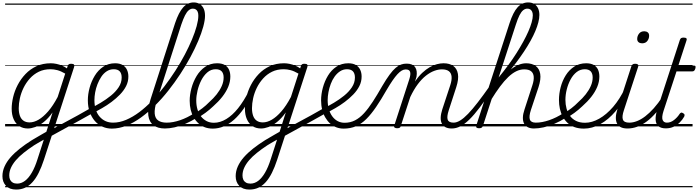

<svg xmlns="http://www.w3.org/2000/svg" viewBox="-42 -1039 5737 1578"><path d="M91 519Q36 519 7 488Q-22 457 -22 409Q-22 368 -4.5 329Q13 290 45 253.5Q77 217 121.5 182Q166 147 220 113Q240 101 260 89.5Q280 78 299.5 66.5Q319 55 339 44L390 -115Q354 -65 317.5 -36Q281 -7 247.5 5Q214 17 187 17Q146 17 116 -3Q86 -23 70 -59.5Q54 -96 54 -146Q54 -190 66 -241Q78 -292 103.5 -341Q129 -390 167.5 -430.5Q206 -471 258 -495Q310 -519 376 -519Q398 -519 421.5 -514Q445 -509 467 -500Q489 -491 508 -477L514 -496Q518 -507 524 -511Q530 -515 543 -515Q562 -515 566.5 -507.5Q571 -500 567 -488L319 274Q299 335 276 381Q253 427 225 458Q197 489 164 504Q131 519 91 519ZM99 470Q133 470 163.5 447Q194 424 220 379Q246 334 266 270L318 109Q305 116 291 124Q277 132 263.5 140Q250 148 237 156Q190 187 152 217.5Q114 248 88 278.5Q62 309 48 340Q34 371 34 403Q34 423 41 438Q48 453 62.5 461.5Q77 470 99 470ZM201 -33Q237 -33 275.5 -55.5Q314 -78 354 -124Q394 -170 432 -242L494 -434Q458 -455 429 -462.5Q400 -470 373 -470Q319 -470 277 -449.5Q235 -429 203.5 -394Q172 -359 151.5 -317Q131 -275 121.5 -231.5Q112 -188 112 -150Q112 -114 121.5 -87.5Q131 -61 151 -47Q171 -33 201 -33ZM0 490H622V500H0ZM0 -20H622V0H0ZM0 -505H622V-500H0ZM0 -1010H622V-1000H0Z M719 -109Q667 -80 608 -47Q549 -14 487 19.5Q425 53 366 86Q360 89 355.5 84Q351 79 349 69.5Q347 60 350.5 50.5Q354 41 364 36Q420 5 479.5 -27Q539 -59 597.5 -91Q656 -123 709 -154Q714 -157 719 -152.5Q724 -148 726.5 -139Q729 -130 727.5 -121.5Q726 -113 719 -109ZM622 490V500ZM622 -20V0ZM622 -505V-500ZM622 -1010V-1000Z M702 -147Q741 -168 785.5 -194.5Q830 -221 869 -252.5Q908 -284 933 -321.5Q958 -359 958 -402Q958 -435 942 -452.5Q926 -470 892 -470Q882 -470 877.5 -477Q873 -484 874 -494Q875 -504 883 -511.5Q891 -519 903 -519Q942 -519 966 -504.5Q990 -490 1001.5 -465.5Q1013 -441 1013 -410Q1013 -368 994.5 -331.5Q976 -295 944.5 -262.5Q913 -230 875 -201.5Q837 -173 796.5 -150Q756 -127 719 -107ZM622 490H1066V500H622ZM622 -20H1066V0H622ZM622 -505H1066V-500H622ZM622 -1010H1066V-1000H622Z M877 18Q836 18 800 2Q764 -14 737.5 -44.5Q711 -75 695.5 -118Q680 -161 680 -214Q680 -265 694.5 -318Q709 -371 737 -417Q765 -463 807 -491Q849 -519 904 -519Q913 -519 916.5 -511.5Q920 -504 917.5 -494Q915 -484 908.5 -477Q902 -470 893 -470Q861 -470 835 -453Q809 -436 790.5 -408Q772 -380 759 -346.5Q746 -313 740 -279Q734 -245 734 -216Q734 -173 745 -138.5Q756 -104 777 -80Q798 -56 825.5 -43.5Q853 -31 887 -31Q940 -31 994.5 -54Q1049 -77 1103 -117.5Q1157 -158 1209 -212Q1261 -266 1309 -329Q1357 -392 1399.5 -458Q1442 -524 1476.5 -589.5Q1511 -655 1536 -715Q1561 -775 1574.5 -825Q1588 -875 1588 -909Q1588 -920 1596.5 -926Q1605 -932 1615.5 -932Q1626 -932 1634.5 -926Q1643 -920 1643 -909Q1643 -873 1628.5 -819.5Q1614 -766 1587 -702.5Q1560 -639 1523 -570Q1486 -501 1440 -431Q1394 -361 1342 -295Q1290 -229 1233 -172.5Q1176 -116 1116.5 -73Q1057 -30 996.5 -6Q936 18 877 18ZM1066 490V500ZM1066 -20V0ZM1066 -505V-500ZM1066 -1010V-1000Z M1313 17Q1255 17 1219.5 -9.5Q1184 -36 1177 -90Q1170 -144 1196 -225L1397 -849Q1427 -938 1463.5 -978.5Q1500 -1019 1550 -1019Q1579 -1019 1600 -1005.5Q1621 -992 1632 -968Q1643 -944 1643 -910Q1643 -898 1634.5 -891.5Q1626 -885 1615.5 -885Q1605 -885 1596.5 -891.5Q1588 -898 1588 -910Q1588 -929 1583 -941.5Q1578 -954 1568 -961Q1558 -968 1543 -968Q1525 -968 1509 -954.5Q1493 -941 1478.5 -912.5Q1464 -884 1448 -837L1246 -209Q1226 -144 1229.5 -105Q1233 -66 1258.5 -48.5Q1284 -31 1328 -31Q1338 -31 1342.5 -23.5Q1347 -16 1345 -7Q1343 2 1334.5 9.5Q1326 17 1313 17ZM1066 490H1460V500H1066ZM1066 -20H1460V0H1066ZM1066 -505H1460V-500H1066ZM1066 -1010H1460V-1000H1066Z M1313 17Q1301 17 1297 9.5Q1293 2 1296 -7Q1299 -16 1308 -23.5Q1317 -31 1329 -31Q1379 -31 1438 -51Q1497 -71 1557 -110Q1564 -115 1571 -111.5Q1578 -108 1582 -100.5Q1586 -93 1585 -84.5Q1584 -76 1577 -72Q1529 -42 1482.5 -22Q1436 -2 1393 7.5Q1350 17 1313 17ZM1460 490V500ZM1460 -20V0ZM1460 -505V-500ZM1460 -1010V-1000Z M1554 -105Q1588 -124 1620 -148.5Q1652 -173 1678 -200Q1713 -231 1739 -264Q1765 -297 1780.5 -332Q1796 -367 1796 -402Q1796 -435 1780 -452.5Q1764 -470 1730 -470Q1720 -470 1715.5 -477Q1711 -484 1712.5 -494Q1714 -504 1721.5 -511.5Q1729 -519 1742 -519Q1781 -519 1805 -505Q1829 -491 1840 -466.5Q1851 -442 1851 -410Q1851 -367 1833.5 -325Q1816 -283 1784.5 -243Q1753 -203 1711 -166Q1681 -137 1646 -111.5Q1611 -86 1574 -65ZM1460 490H1904V500H1460ZM1460 -20H1904V0H1460ZM1460 -505H1904V-500H1460ZM1460 -1010H1904V-1000H1460Z M1707 18Q1672 18 1643 7.5Q1614 -3 1590.5 -24Q1567 -45 1550.5 -73Q1534 -101 1525.5 -136Q1517 -171 1517 -211Q1517 -260 1531.5 -314Q1546 -368 1574 -414.5Q1602 -461 1644.5 -490Q1687 -519 1742 -519Q1752 -519 1755.5 -511.5Q1759 -504 1756.5 -494Q1754 -484 1747.5 -477Q1741 -470 1731 -470Q1692 -470 1662 -444Q1632 -418 1612 -378.5Q1592 -339 1581.5 -295Q1571 -251 1571 -213Q1571 -173 1581 -139.5Q1591 -106 1610 -82Q1629 -58 1655.5 -44Q1682 -30 1716 -30Q1767 -30 1817.5 -60.5Q1868 -91 1914.5 -149Q1961 -207 2003 -290Q2006 -298 2015 -298Q2024 -298 2030.5 -291.5Q2037 -285 2033 -273Q2000 -202 1962 -147.5Q1924 -93 1882.5 -56Q1841 -19 1797 -0.5Q1753 18 1707 18ZM1904 490V500ZM1904 -20V0ZM1904 -505V-500ZM1904 -1010V-1000Z M2008 519Q1953 519 1924 488Q1895 457 1895 409Q1895 368 1912.5 329Q1930 290 1962 253.5Q1994 217 2038.5 182Q2083 147 2137 113Q2157 101 2177 89.5Q2197 78 2216.5 66.5Q2236 55 2256 44L2307 -115Q2271 -65 2234.5 -36Q2198 -7 2164.5 5Q2131 17 2104 17Q2062 17 2032.5 -3Q2003 -23 1987 -59.5Q1971 -96 1971 -146Q1971 -190 1983 -241Q1995 -292 2020.5 -341Q2046 -390 2084.5 -430.5Q2123 -471 2175 -495Q2227 -519 2293 -519Q2315 -519 2338.5 -514Q2362 -509 2384 -500Q2406 -491 2425 -477L2431 -496Q2435 -507 2441 -511Q2447 -515 2460 -515Q2479 -515 2483.5 -507.5Q2488 -500 2484 -488L2236 274Q2216 335 2193 381Q2170 427 2142 458Q2114 489 2081 504Q2048 519 2008 519ZM2016 470Q2050 470 2080 447.5Q2110 425 2136 380.5Q2162 336 2183 270L2235 109Q2222 116 2208 124Q2194 132 2180.5 140Q2167 148 2154 156Q2107 187 2069 217.5Q2031 248 2005 278.5Q1979 309 1965 340Q1951 371 1951 403Q1951 423 1958 438Q1965 453 1979.5 461.5Q1994 470 2016 470ZM2118 -33Q2154 -33 2192.5 -55.5Q2231 -78 2271 -124Q2311 -170 2349 -242L2411 -434Q2375 -455 2346 -462.5Q2317 -470 2290 -470Q2236 -470 2194 -449.5Q2152 -429 2120.5 -394Q2089 -359 2068.5 -317Q2048 -275 2038.5 -231.5Q2029 -188 2029 -150Q2029 -114 2038.5 -87.5Q2048 -61 2068 -47Q2088 -33 2118 -33ZM1904 490H2539V500H1904ZM1904 -20H2539V0H1904ZM1904 -505H2539V-500H1904ZM1904 -1010H2539V-1000H1904Z M2636 -109Q2584 -80 2525 -47Q2466 -14 2404 19.5Q2342 53 2283 86Q2277 89 2272.5 84Q2268 79 2266 69.5Q2264 60 2267.5 50.5Q2271 41 2281 36Q2337 5 2396.5 -27Q2456 -59 2514.5 -91Q2573 -123 2626 -154Q2631 -157 2636 -152.5Q2641 -148 2643.5 -139Q2646 -130 2644.5 -121.5Q2643 -113 2636 -109ZM2539 490V500ZM2539 -20V0ZM2539 -505V-500ZM2539 -1010V-1000Z M2619 -147Q2658 -168 2702.5 -194.5Q2747 -221 2786 -252.5Q2825 -284 2850 -321.5Q2875 -359 2875 -402Q2875 -435 2859 -452.5Q2843 -470 2809 -470Q2799 -470 2794.5 -477Q2790 -484 2791 -494Q2792 -504 2800 -511.5Q2808 -519 2820 -519Q2859 -519 2883 -504.5Q2907 -490 2918.5 -465.5Q2930 -441 2930 -410Q2930 -368 2911.5 -331.5Q2893 -295 2861.5 -262.5Q2830 -230 2792 -201.5Q2754 -173 2713.5 -150Q2673 -127 2636 -107ZM2539 490H2983V500H2539ZM2539 -20H2983V0H2539ZM2539 -505H2983V-500H2539ZM2539 -1010H2983V-1000H2539Z M2782 18Q2750 18 2721.5 7Q2693 -4 2670.5 -24.5Q2648 -45 2631.5 -73.5Q2615 -102 2606 -137.5Q2597 -173 2597 -214Q2597 -265 2611.5 -318.5Q2626 -372 2653.5 -417.5Q2681 -463 2723 -491Q2765 -519 2821 -519Q2831 -519 2834.5 -511.5Q2838 -504 2836 -494Q2834 -484 2827 -477Q2820 -470 2810 -470Q2779 -470 2753.5 -453.5Q2728 -437 2708.5 -410Q2689 -383 2676.5 -349.5Q2664 -316 2657.5 -281.5Q2651 -247 2651 -216Q2651 -176 2661 -141.5Q2671 -107 2689.5 -82Q2708 -57 2733.5 -43.5Q2759 -30 2790 -30Q2837 -30 2876 -50Q2915 -70 2950.5 -109Q2986 -148 3022 -203.5Q3058 -259 3099 -331Q3133 -389 3160 -425.5Q3187 -462 3210 -481.5Q3233 -501 3254 -508.5Q3275 -516 3298 -516Q3309 -516 3313.5 -509Q3318 -502 3316.5 -492.5Q3315 -483 3308 -475.5Q3301 -468 3290 -468Q3275 -468 3259 -458.5Q3243 -449 3224.5 -429Q3206 -409 3184 -377Q3162 -345 3135 -299Q3090 -220 3049.5 -160.5Q3009 -101 2969 -61Q2929 -21 2883.5 -1.5Q2838 18 2782 18ZM2983 490H3108V500H2983ZM2983 -20H3108V0H2983ZM2983 -505H3108V-500H2983ZM2983 -1010H3108V-1000H2983Z M3670 17Q3641 17 3620.5 7Q3600 -3 3589.5 -23.5Q3579 -44 3580 -73Q3581 -102 3593 -140L3659 -340Q3672 -380 3669.5 -409Q3667 -438 3647.5 -453.5Q3628 -469 3590 -469Q3560 -469 3526.5 -456.5Q3493 -444 3458.5 -417Q3424 -390 3391.5 -346.5Q3359 -303 3330 -242L3252 -4Q3250 6 3243.5 10.5Q3237 15 3221 15Q3210 15 3202 10Q3194 5 3198 -6L3322 -388Q3335 -429 3328.5 -448.5Q3322 -468 3295 -468Q3285 -468 3280 -475.5Q3275 -483 3276 -492.5Q3277 -502 3284 -509Q3291 -516 3302 -516Q3326 -516 3343 -508.5Q3360 -501 3370 -486.5Q3380 -472 3382.5 -452.5Q3385 -433 3381 -408L3369 -369Q3398 -412 3428.5 -440.5Q3459 -469 3489.5 -486.5Q3520 -504 3549 -511.5Q3578 -519 3603 -519Q3653 -519 3683.5 -497Q3714 -475 3721.5 -431.5Q3729 -388 3708 -323L3646 -132Q3629 -80 3637.5 -55.5Q3646 -31 3686 -31Q3695 -31 3699 -23.5Q3703 -16 3701.5 -7Q3700 2 3692 9.5Q3684 17 3670 17ZM3108 490H3817V500H3108ZM3108 -20H3817V0H3108ZM3108 -505H3817V-500H3108ZM3108 -1010H3817V-1000H3108Z M3671 17Q3658 17 3653.5 9.5Q3649 2 3651.5 -7Q3654 -16 3663 -23.5Q3672 -31 3686 -31Q3711 -31 3740.5 -49Q3770 -67 3805.5 -104Q3841 -141 3885 -198Q3929 -255 3984 -333Q3992 -345 4000 -342Q4008 -339 4011 -328Q4014 -317 4006 -306Q3948 -218 3901.5 -156.5Q3855 -95 3815.5 -56.5Q3776 -18 3741 -0.5Q3706 17 3671 17ZM3817 490V500ZM3817 -20V0ZM3817 -505V-500ZM3817 -1010V-1000Z M4346 17Q4317 17 4296 6.5Q4275 -4 4265 -24Q4255 -44 4255.5 -73Q4256 -102 4269 -140L4334 -340Q4347 -380 4344.5 -409Q4342 -438 4323 -453.5Q4304 -469 4266 -469Q4233 -469 4200.5 -453Q4168 -437 4135 -405.5Q4102 -374 4067 -327Q4032 -280 3994 -218L3979 -246Q4023 -319 4063 -370.5Q4103 -422 4140.5 -455Q4178 -488 4213.5 -503.5Q4249 -519 4282 -519Q4330 -519 4360.5 -497Q4391 -475 4398 -431.5Q4405 -388 4384 -323L4321 -134Q4304 -81 4313 -56Q4322 -31 4362 -31Q4371 -31 4375 -23.5Q4379 -16 4377.5 -7Q4376 2 4368.5 9.5Q4361 17 4346 17ZM3895 15Q3883 15 3876 10.5Q3869 6 3872 -6L4146 -849Q4175 -938 4211.5 -978.5Q4248 -1019 4299 -1019Q4328 -1019 4348.5 -1006.5Q4369 -994 4380 -971Q4391 -948 4391 -916Q4391 -889 4382.5 -855.5Q4374 -822 4358 -784Q4342 -746 4318.5 -703.5Q4295 -661 4264.5 -615Q4234 -569 4198 -521.5Q4162 -474 4120 -425Q4078 -376 4032 -327L3927 -4Q3923 6 3916 10.5Q3909 15 3895 15ZM4056 -402Q4097 -452 4134 -502Q4171 -552 4202 -601Q4233 -650 4258 -695.5Q4283 -741 4300.5 -781Q4318 -821 4327.5 -855Q4337 -889 4337 -913Q4337 -931 4331.5 -943Q4326 -955 4316.5 -961.5Q4307 -968 4292 -968Q4274 -968 4258 -955Q4242 -942 4227.5 -913.5Q4213 -885 4198 -838ZM3817 490H4493V500H3817ZM3817 -20H4493V0H3817ZM3817 -505H4493V-500H3817ZM3817 -1010H4493V-1000H3817Z M4346 17Q4334 17 4330 9.5Q4326 2 4329 -7Q4332 -16 4341 -23.5Q4350 -31 4362 -31Q4412 -31 4471 -51Q4530 -71 4590 -110Q4597 -115 4604 -111.5Q4611 -108 4615 -100.5Q4619 -93 4618 -84.5Q4617 -76 4610 -72Q4562 -42 4515.5 -22Q4469 -2 4426 7.5Q4383 17 4346 17ZM4493 490V500ZM4493 -20V0ZM4493 -505V-500ZM4493 -1010V-1000Z M4587 -105Q4621 -124 4653 -148.5Q4685 -173 4711 -200Q4746 -231 4772 -264Q4798 -297 4813.5 -332Q4829 -367 4829 -402Q4829 -435 4813 -452.5Q4797 -470 4763 -470Q4753 -470 4748.5 -477Q4744 -484 4745.5 -494Q4747 -504 4754.5 -511.5Q4762 -519 4775 -519Q4814 -519 4838 -505Q4862 -491 4873 -466.5Q4884 -442 4884 -410Q4884 -367 4866.5 -325Q4849 -283 4817.5 -243Q4786 -203 4744 -166Q4714 -137 4679 -111.5Q4644 -86 4607 -65ZM4493 490H4937V500H4493ZM4493 -20H4937V0H4493ZM4493 -505H4937V-500H4493ZM4493 -1010H4937V-1000H4493Z M4757 18Q4714 18 4680.5 6Q4647 -6 4623 -28.5Q4599 -51 4583 -80.5Q4567 -110 4559.5 -145Q4552 -180 4552 -217Q4552 -269 4566 -322.5Q4580 -376 4608 -420.5Q4636 -465 4678 -492Q4720 -519 4776 -519Q4785 -519 4789 -511.5Q4793 -504 4790.5 -494Q4788 -484 4781.5 -477Q4775 -470 4765 -470Q4727 -470 4697.5 -447Q4668 -424 4647.5 -386Q4627 -348 4616 -304Q4605 -260 4605 -218Q4605 -181 4614 -147.5Q4623 -114 4642 -87.5Q4661 -61 4692 -45.5Q4723 -30 4766 -30Q4823 -30 4882.5 -63.5Q4942 -97 4997 -160.5Q5052 -224 5095 -315Q5099 -323 5107.5 -323Q5116 -323 5121.5 -316.5Q5127 -310 5121 -294Q5077 -195 5017.5 -125Q4958 -55 4891 -18.5Q4824 18 4757 18ZM4937 490V500ZM4937 -20V0ZM4937 -505V-500ZM4937 -1010V-1000Z M5115 17Q5083 17 5061.5 7Q5040 -3 5029.5 -23.5Q5019 -44 5019.5 -73Q5020 -102 5032 -140L5147 -494Q5152 -506 5158.5 -510.5Q5165 -515 5178 -515Q5194 -515 5200.5 -509Q5207 -503 5203 -491L5086 -134Q5068 -81 5077.5 -56Q5087 -31 5130 -31Q5140 -31 5144 -23.5Q5148 -16 5146.5 -7Q5145 2 5137 9.5Q5129 17 5115 17ZM5235 -683Q5218 -683 5206.5 -692Q5195 -701 5195 -719Q5195 -743 5210 -762.5Q5225 -782 5253 -782Q5270 -782 5281.5 -773Q5293 -764 5293 -745Q5293 -722 5278.5 -702.5Q5264 -683 5235 -683ZM4937 490H5262V500H4937ZM4937 -20H5262V0H4937ZM4937 -505H5262V-500H4937ZM4937 -1010H5262V-1000H4937Z M5116 17Q5105 17 5100.5 9.5Q5096 2 5097.5 -7Q5099 -16 5107.5 -23.5Q5116 -31 5131 -31Q5161 -31 5194 -44Q5227 -57 5261 -83Q5295 -109 5331 -149Q5367 -189 5403 -244Q5411 -257 5420 -255Q5429 -253 5433.5 -243.5Q5438 -234 5431 -225Q5391 -161 5351.5 -115Q5312 -69 5272.5 -40Q5233 -11 5194 3Q5155 17 5116 17ZM5262 490V500ZM5262 -20V0ZM5262 -505V-500ZM5262 -1010V-1000Z M5430 16Q5392 16 5370.5 -1Q5349 -18 5346.5 -53.5Q5344 -89 5361 -143L5545 -709Q5549 -721 5555.5 -725.5Q5562 -730 5576 -730Q5593 -730 5599 -724Q5605 -718 5600 -706L5533 -500H5661Q5672 -500 5674 -494Q5676 -488 5673 -476Q5669 -463 5663 -457.5Q5657 -452 5646 -452H5518L5411 -126Q5395 -75 5404 -53Q5413 -31 5439 -31Q5470 -31 5497.5 -52.5Q5525 -74 5543 -102Q5547 -109 5554.5 -112.5Q5562 -116 5572 -109Q5583 -103 5584 -95.5Q5585 -88 5581 -80Q5567 -55 5545 -33Q5523 -11 5494.5 2.5Q5466 16 5430 16ZM5262 490H5650V500H5262ZM5262 -20H5650V0H5262ZM5262 -505H5650V-500H5262ZM5262 -1010H5650V-1000H5262Z"/></svg>

Font: Playwrite BE VLG Guides
Style: Regular
Weight: 400
Designer: Veronika Burian, José Scaglione
Foundry: TypeTogether
Version: Version 1.003